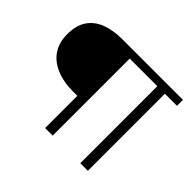

<svg xmlns="http://www.w3.org/2000/svg" viewBox="-150 -896 1112 1112"><g transform="rotate(45 406.5 -340.0)"><path d="M391 0V-631H617V0H679V-631H778V-680H280Q209 -680 153.5 -659.5Q98 -639 66.5 -594Q35 -549 35 -475Q35 -420 55 -380Q75 -340 110.5 -314.5Q146 -289 192 -276.5Q238 -264 291 -264H329V0Z"/></g></svg>

Font: Catamaran Thin Light
Style: Regular
Weight: 300
Version: Version 2.000